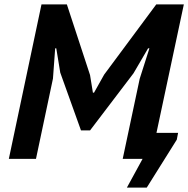

<svg xmlns="http://www.w3.org/2000/svg" viewBox="-20 -720 853 870"><path d="M613 -363 657 -501H651L585 -388L388 -129H347L253 -391L235 -501H230L220 -364L143 0H20L168 -700H283L388 -380L401 -300H406L452 -382L688 -700H813L689 -118H787L781 -87L645 130H555L626 0H536Z"/></svg>

Font: PT Sans
Style: Bold Italic
Weight: 700
Italic angle: -12°
Designer: A.Korolkova, O.Umpeleva, V.Yefimov
Foundry: ParaType Ltd
Version: Version 2.003W OFL